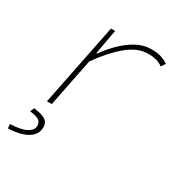

<svg xmlns="http://www.w3.org/2000/svg" viewBox="-164 -620 927 966"><g transform="rotate(30 300.0 -137.0)"><path d="M116 0 212 -478H236L210 -334H214Q242 -373 277.5 -408.5Q313 -444 354.5 -467Q396 -490 442 -490Q474 -490 497.5 -483Q521 -476 540 -462L524 -438Q505 -452 485 -457Q465 -462 439 -462Q377 -462 316.5 -411Q256 -360 200 -280L144 0ZM14 216 12 192Q74 190 105 173.5Q136 157 136 132Q136 109 119 99Q102 89 68 86L78 62Q114 67 133 75Q152 83 159 94.5Q166 106 166 124Q166 152 147 172.5Q128 193 93.5 204Q59 215 14 216Z"/></g></svg>

Font: SourceCodeVF
Style: Italic
Weight: 200
Italic angle: -11°
Monospace: yes
Designer: Paul D. Hunt, Teo Tuominen
Foundry: Adobe
Version: Version 1.026;hotconv 1.1.0;makeotfexe 2.6.0